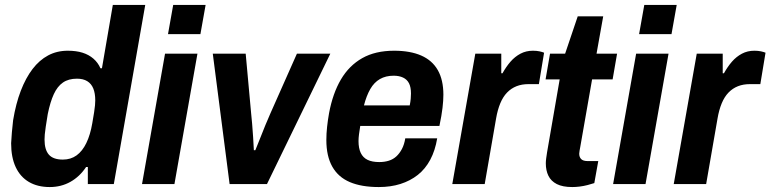

<svg xmlns="http://www.w3.org/2000/svg" viewBox="-20 -744 3114 776"><path d="M181 12Q132 12 97 -8.5Q62 -29 43.5 -68.5Q25 -108 25 -165Q26 -186 28 -209Q30 -232 33 -258Q44 -325 64 -377Q84 -429 111.5 -465Q139 -501 174.5 -520Q210 -539 254 -539Q288 -539 313.5 -531Q339 -523 357.5 -507Q376 -491 386 -468H392L436 -724H567L440 0H335V-69H328Q302 -30 264.5 -9Q227 12 181 12ZM234 -99Q266 -99 289.5 -116Q313 -133 329 -166Q345 -199 353 -246Q358 -274 360.5 -291Q363 -308 364 -318.5Q365 -329 365 -338Q365 -367 357 -386.5Q349 -406 332.5 -416Q316 -426 291 -426Q257 -426 234.5 -410.5Q212 -395 197.5 -363.5Q183 -332 173 -283Q168 -252 165 -232.5Q162 -213 161 -201Q160 -189 160 -180Q160 -139 177.5 -119Q195 -99 234 -99Z M659 -606 680 -724H811L790 -606ZM554 0 647 -527H778L685 0Z M908 0 840 -527H973L995 -286Q997 -270 999 -244Q1001 -218 1003 -190Q1005 -162 1006 -137H1012Q1020 -156 1030.5 -183Q1041 -210 1052.5 -238Q1064 -266 1073 -286L1180 -527H1315L1059 0Z M1511 12Q1441 12 1394 -8Q1347 -28 1323 -70.5Q1299 -113 1299 -178Q1299 -204 1302 -231.5Q1305 -259 1310 -287Q1325 -367 1358 -423Q1391 -479 1444 -509Q1497 -539 1573 -539Q1638 -539 1682.5 -519.5Q1727 -500 1749.5 -460.5Q1772 -421 1772 -361Q1772 -338 1768.5 -308Q1765 -278 1756 -235H1436Q1433 -217 1431 -201.5Q1429 -186 1429 -174Q1429 -145 1438 -126Q1447 -107 1465.5 -98Q1484 -89 1513 -89Q1534 -89 1551.5 -94.5Q1569 -100 1582 -112Q1595 -124 1604.5 -142Q1614 -160 1618 -185H1747Q1739 -136 1719 -98.5Q1699 -61 1668.5 -37Q1638 -13 1598.5 -0.5Q1559 12 1511 12ZM1451 -318H1636Q1639 -333 1640 -345Q1641 -357 1641 -366Q1641 -392 1633 -407.5Q1625 -423 1609 -430.5Q1593 -438 1571 -438Q1539 -438 1515.5 -424.5Q1492 -411 1476.5 -384Q1461 -357 1451 -318Z M1808 0 1901 -527H2006V-448H2011Q2026 -475 2043.5 -495Q2061 -515 2083.5 -527Q2106 -539 2134 -539Q2149 -539 2160.5 -536.5Q2172 -534 2179 -531L2158 -404H2116Q2089 -404 2067.5 -395.5Q2046 -387 2029.5 -370Q2013 -353 2002 -326.5Q1991 -300 1985 -265L1939 0Z M2293 12Q2254 12 2230.5 0Q2207 -12 2196.5 -33.5Q2186 -55 2186 -84Q2186 -93 2187.5 -104Q2189 -115 2191 -128L2242 -423H2185L2203 -527H2264L2315 -678H2418L2391 -527H2474L2456 -423H2373L2325 -149Q2324 -145 2322.5 -135.5Q2321 -126 2321 -123Q2321 -109 2329 -101Q2337 -93 2355 -93H2398L2382 -4Q2370 0 2354.5 4Q2339 8 2323 10Q2307 12 2293 12Z M2563 -606 2584 -724H2715L2694 -606ZM2458 0 2551 -527H2682L2589 0Z M2703 0 2796 -527H2901V-448H2906Q2921 -475 2938.5 -495Q2956 -515 2978.5 -527Q3001 -539 3029 -539Q3044 -539 3055.5 -536.5Q3067 -534 3074 -531L3053 -404H3011Q2984 -404 2962.5 -395.5Q2941 -387 2924.5 -370Q2908 -353 2897 -326.5Q2886 -300 2880 -265L2834 0Z"/></svg>

Font: Archivo SemiCondensed
Style: Bold Italic
Weight: 700
Width: 4
Italic angle: -10°
Designer: Hector Gatti
Foundry: Omnibus-Type
Version: Version 2.001